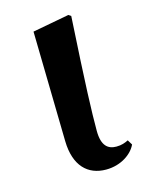

<svg xmlns="http://www.w3.org/2000/svg" viewBox="-92 -605 517 678"><g transform="rotate(-15 167.0 -266.0)"><path d="M212 15C268 15 309 -16 323 -47L312 -65C300 -59 287 -54 268 -54C238 -54 215 -70 215 -126C215 -197 218 -288 233 -541L224 -547L90 -522L98 -119C100 -29 145 15 212 15Z"/></g></svg>

Font: Noto Serif SC
Style: Bold
Weight: 700
Designer: Ryoko NISHIZUKA 西塚涼子 (kana & ideographs); Frank Grießhammer (Latin, Greek & Cyrillic); Wenlong ZHANG 张文龙 (bopomofo); San
Foundry: Adobe
Version: Version 2.001;hotconv 1.1.0;makeotfexe 2.6.0